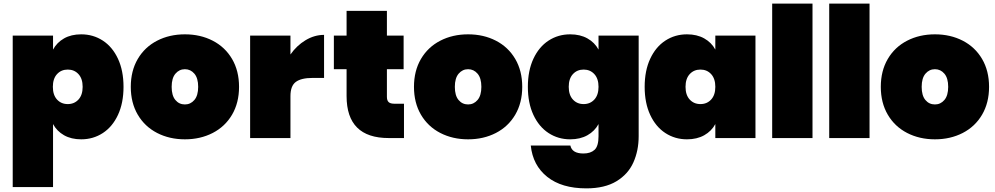

<svg xmlns="http://www.w3.org/2000/svg" viewBox="-20 -760 5476 1057"><path d="M427 -571Q493 -571 546 -536.5Q599 -502 629.5 -436.5Q660 -371 660 -282Q660 -193 629.5 -127.5Q599 -62 546 -27.5Q493 7 427 7Q372 7 332.5 -15.5Q293 -38 272 -77V270H50V-564H272V-487Q293 -526 332.5 -548.5Q372 -571 427 -571ZM353 -377Q317 -377 294 -352Q271 -327 271 -282Q271 -237 294 -212Q317 -187 353 -187Q389 -187 412 -212Q435 -237 435 -282Q435 -327 412 -352Q389 -377 353 -377Z M700 -282Q700 -370 738.5 -435.5Q777 -501 845 -536Q913 -571 998 -571Q1083 -571 1151 -536Q1219 -501 1257.5 -435.5Q1296 -370 1296 -282Q1296 -194 1257.5 -128.5Q1219 -63 1151 -28Q1083 7 998 7Q913 7 845 -28Q777 -63 738.5 -128.5Q700 -194 700 -282ZM1071 -282Q1071 -330 1050 -354.5Q1029 -379 998 -379Q967 -379 946 -354.5Q925 -330 925 -282Q925 -234 945.5 -209.5Q966 -185 998 -185Q1029 -185 1050 -209.5Q1071 -234 1071 -282Z M1764 -568V-331H1701Q1638 -331 1608.5 -309Q1579 -287 1579 -231V0H1357V-564H1579V-460Q1613 -509 1662 -538.5Q1711 -568 1764 -568Z M2204 -189V0H2120Q1888 0 1888 -231V-379H1818V-564H1888V-700H2110V-564H2202V-379H2110V-227Q2110 -207 2119.5 -198Q2129 -189 2151 -189Z M2259 -282Q2259 -370 2297.5 -435.5Q2336 -501 2404 -536Q2472 -571 2557 -571Q2642 -571 2710 -536Q2778 -501 2816.5 -435.5Q2855 -370 2855 -282Q2855 -194 2816.5 -128.5Q2778 -63 2710 -28Q2642 7 2557 7Q2472 7 2404 -28Q2336 -63 2297.5 -128.5Q2259 -194 2259 -282ZM2630 -282Q2630 -330 2609 -354.5Q2588 -379 2557 -379Q2526 -379 2505 -354.5Q2484 -330 2484 -282Q2484 -234 2504.5 -209.5Q2525 -185 2557 -185Q2588 -185 2609 -209.5Q2630 -234 2630 -282Z M3275 -487V-564H3496V-10Q3496 69 3467 134Q3438 199 3373.5 238Q3309 277 3208 277Q3072 277 2992.5 213.5Q2913 150 2902 41H3120Q3129 85 3192 85Q3231 85 3253 65Q3275 45 3275 -10V-77Q3254 -38 3214 -15.5Q3174 7 3119 7Q3053 7 3000 -27.5Q2947 -62 2916.5 -127.5Q2886 -193 2886 -282Q2886 -371 2916.5 -436.5Q2947 -502 3000 -536.5Q3053 -571 3119 -571Q3174 -571 3214 -548.5Q3254 -526 3275 -487ZM3193 -377Q3157 -377 3134 -352Q3111 -327 3111 -282Q3111 -237 3134 -212Q3157 -187 3193 -187Q3229 -187 3252 -212Q3275 -237 3275 -282Q3275 -327 3252 -352Q3229 -377 3193 -377Z M3762 -571Q3817 -571 3857 -548.5Q3897 -526 3918 -487V-564H4139V0H3918V-77Q3897 -38 3857 -15.5Q3817 7 3762 7Q3696 7 3643 -27.5Q3590 -62 3559.5 -127.5Q3529 -193 3529 -282Q3529 -371 3559.5 -436.5Q3590 -502 3643 -536.5Q3696 -571 3762 -571ZM3836 -377Q3800 -377 3777 -352Q3754 -327 3754 -282Q3754 -237 3777 -212Q3800 -187 3836 -187Q3872 -187 3895 -212Q3918 -237 3918 -282Q3918 -327 3895 -352Q3872 -377 3836 -377Z M4453 -740V0H4231V-740Z M4767 -740V0H4545V-740Z M4829 -282Q4829 -370 4867.5 -435.5Q4906 -501 4974 -536Q5042 -571 5127 -571Q5212 -571 5280 -536Q5348 -501 5386.5 -435.5Q5425 -370 5425 -282Q5425 -194 5386.5 -128.5Q5348 -63 5280 -28Q5212 7 5127 7Q5042 7 4974 -28Q4906 -63 4867.5 -128.5Q4829 -194 4829 -282ZM5200 -282Q5200 -330 5179 -354.5Q5158 -379 5127 -379Q5096 -379 5075 -354.5Q5054 -330 5054 -282Q5054 -234 5074.5 -209.5Q5095 -185 5127 -185Q5158 -185 5179 -209.5Q5200 -234 5200 -282Z"/></svg>

Font: Poppins Black A&M
Style: Regular
Weight: 900
Designer: Ninad Kale (Devanagari), Jonny Pinhorn (Latin)
Foundry: Indian Type Foundry
Version: 4.004